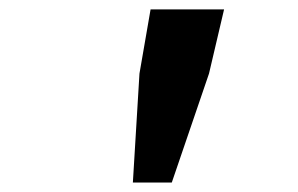

<svg xmlns="http://www.w3.org/2000/svg" viewBox="-20 -705 640 413"><path d="M265.8 -312.3H349.5L429.6 -546.8L462 -684.8H303.9L280 -546.8L265.8 -312.3Z"/></svg>

Font: Source Code Variable
Style: Italic
Weight: 400
Italic angle: -11°
Monospace: yes
Designer: Paul D. Hunt, Teo Tuominen
Foundry: Adobe Systems Incorporated
Version: Version 1.005;PS 1.0;hotconv 16.6.54;makeotf.lib2.5.65590